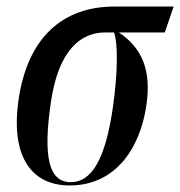

<svg xmlns="http://www.w3.org/2000/svg" viewBox="-20 -556 550 586"><path d="M193 10C329 10 407 -98 427 -236C442 -342 414 -409 343 -457H483L510 -536H329C173 -536 63 -443 36 -247C14 -89 68 10 193 10ZM196 0C129 0 111 -77 135 -242C158 -404 227 -457 301 -457H328C340 -425 340 -337 325 -232C302 -68 259 0 196 0Z"/></svg>

Font: Noto Serif Display ExtraCondensed Medium
Style: Italic
Weight: 500
Width: 2
Italic angle: -12°
Designer: Monotype Design Team
Foundry: Monotype Imaging Inc.
Version: Version 2.009